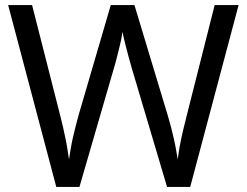

<svg xmlns="http://www.w3.org/2000/svg" viewBox="-20 -734 970 754"><path d="M917 -714 727 0H636L497 -468Q491 -489 485 -511Q479 -533 474 -553Q469 -573 465.5 -587.5Q462 -602 461 -609Q460 -602 457.5 -587.5Q455 -573 450 -553Q445 -533 439.5 -510.5Q434 -488 427 -465L292 0H201L12 -714H106L217 -278Q223 -255 228 -232.5Q233 -210 237.5 -188.5Q242 -167 245 -147Q248 -127 251 -108Q254 -128 257.5 -149Q261 -170 266 -192.5Q271 -215 277 -238Q283 -261 289 -283L415 -714H508L639 -280Q646 -257 652 -233.5Q658 -210 663 -188Q668 -166 671.5 -145.5Q675 -125 678 -108Q681 -133 686 -160.5Q691 -188 698 -218Q705 -248 713 -279L823 -714Z"/></svg>

Font: Noto Sans Meetei Mayek
Style: Regular
Weight: 400
Designer: Monotype Design Team and Neelakash Kshetrimayum
Foundry: Monotype Imaging Inc.
Version: Version 2.002